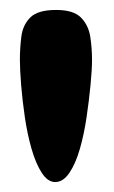

<svg xmlns="http://www.w3.org/2000/svg" viewBox="-20 -711 229 386"><path d="M91 -345Q76 -345 64 -363.5Q52 -382 43.5 -411.5Q35 -441 30 -475Q25 -509 22.5 -540Q20 -571 20 -591Q20 -615 23 -638Q26 -661 41 -676Q56 -691 93 -691Q128 -691 143 -675.5Q158 -660 161.5 -637Q165 -614 165 -591Q165 -571 162 -540Q159 -509 154 -475Q149 -441 140.5 -411.5Q132 -382 119.5 -363.5Q107 -345 91 -345Z"/></svg>

Font: Fredoka SemiCondensed
Style: Bold
Weight: 700
Width: 4
Designer: Ben Nathan
Foundry: Milena B. Brandão, Ben Nathan
Version: Version 2.001